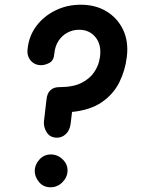

<svg xmlns="http://www.w3.org/2000/svg" viewBox="-20 -792 617 813"><path d="M222 -209Q192 -209 178 -231.5Q164 -254 166 -277L177 -372Q180 -398 194 -410.5Q208 -423 230 -423Q290 -423 325 -441Q360 -459 377 -484Q394 -509 399 -530Q404 -551 404 -557Q409 -605 383.5 -635.5Q358 -666 315 -666Q288 -666 265 -653.5Q242 -641 227.5 -618.5Q213 -596 210 -565Q208 -536 189.5 -526Q171 -516 154 -516Q127 -516 110 -535.5Q93 -555 97 -586Q103 -641 134.5 -682.5Q166 -724 215 -748Q264 -772 322 -772Q385 -772 431.5 -743.5Q478 -715 501.5 -665.5Q525 -616 517 -551Q510 -493 485 -443Q460 -393 411.5 -359.5Q363 -326 285 -318L279 -267Q275 -239 258.5 -224Q242 -209 222 -209ZM194 1Q164 1 145.5 -21Q127 -43 127 -68Q127 -94 146.5 -116Q166 -138 195 -138Q224 -138 245.5 -117Q267 -96 266 -68Q265 -41 244 -20Q223 1 194 1Z"/></svg>

Font: Edu SA Beginner
Style: Bold
Weight: 700
Version: Version 1.003